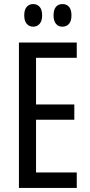

<svg xmlns="http://www.w3.org/2000/svg" viewBox="-20 -923 442 943"><path d="M73 0V-714H357V-639H157V-410H345V-335H157V-76H357V0ZM143 -792Q123 -792 111 -806.5Q99 -821 99 -847Q99 -875 111 -889Q123 -903 143 -903Q163 -903 175 -889Q187 -875 187 -847Q187 -821 175 -806.5Q163 -792 143 -792ZM286 -792Q266 -792 254.5 -806.5Q243 -821 243 -847Q243 -875 254.5 -889Q266 -903 287 -903Q308 -903 319.5 -889Q331 -875 331 -847Q331 -820 319 -806Q307 -792 286 -792Z"/></svg>

Font: Noto Sans ExtraCondensed
Style: Regular
Weight: 400
Width: 2
Designer: Monotype Design Team
Foundry: Monotype Imaging Inc.
Version: Version 2.013